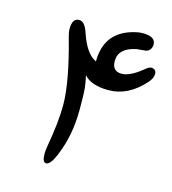

<svg xmlns="http://www.w3.org/2000/svg" viewBox="-82 -563 567 633"><g transform="rotate(15 201.5 -246.5)"><path d="M263.2 -382.8Q263.2 -347.7 295.4 -347.7Q324.7 -347.7 366.7 -382.8Q377.9 -392.6 387.2 -392.6Q389.6 -392.6 392.1 -391.6Q402.8 -388.7 402.8 -375.5Q402.8 -360.4 387.7 -343.8Q334 -284.2 267.6 -284.2Q208 -284.2 183.6 -313Q190.4 -283.2 191.9 -258.8Q192.4 -253.4 192.6 -239Q192.9 -224.6 192.9 -201.2V-195.8Q192.9 -151.9 185.1 -111.8Q177.2 -71.8 161.6 -34.7Q146 2 131.8 2Q118.7 2 118.7 -27.8Q118.7 -33.2 119.4 -39.1Q120.1 -44.9 121.1 -51.8Q128.9 -96.2 132.8 -132.1Q136.7 -168 136.7 -196.8Q136.7 -277.3 95.7 -421.9Q91.8 -436 91.8 -446.3Q91.8 -482.9 115.2 -482.9Q134.3 -482.9 145.5 -449.2Q168 -380.9 203.6 -365.2Q203.6 -471.7 310.5 -493.2Q318.8 -495.1 329.6 -495.1Q373 -495.1 373 -467.3Q373 -462.9 371.6 -458.5Q366.7 -444.3 353 -441.9L322.3 -439Q263.2 -426.8 263.2 -382.8Z"/></g></svg>

Font: Dima Nastaligh Tahriri
Style: regular
Weight: 400
Designer: R.Balvardi
Foundry: Dima Software Group
Version: Version 1.00;November 13, 2018;FontCreator 11.5.0.2427 64-bi